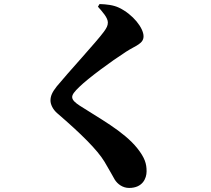

<svg xmlns="http://www.w3.org/2000/svg" viewBox="-20 -850 1040 947"><path d="M463 -817C485 -792 512 -763 512 -739C512 -724 506 -712 492 -693C457 -645 315 -491 260 -424C237 -395 229 -376 229 -354C229 -336 240 -310 264 -290C379 -191 460 -111 495 -53C521 -9 533 13 546 36C560 58 585 77 617 77C683 77 703 30 703 -5C703 -42 695 -71 657 -119C590 -203 465 -269 373 -329C353 -342 336 -356 336 -371C336 -384 347 -398 372 -422C415 -464 526 -546 602 -595C650 -626 688 -634 688 -671C688 -712 636 -779 567 -812C540 -825 506 -829 471 -830Z"/></svg>

Font: Noto Serif CJK HK Black
Style: Regular
Weight: 900
Designer: Ryoko NISHIZUKA 西塚涼子 (kana & ideographs); Frank Grießhammer (Latin, Greek & Cyrillic); Wenlong ZHANG 张文龙 (bopomofo); San
Foundry: Adobe
Version: Version 2.001;hotconv 1.1.0;makeotfexe 2.6.0